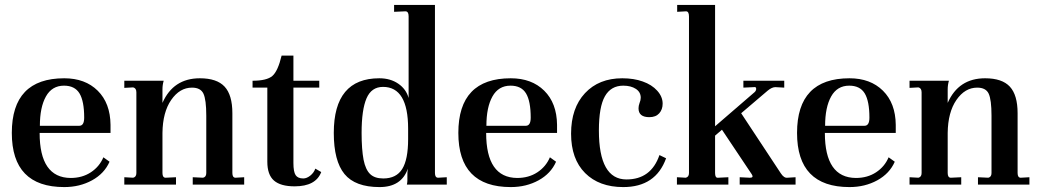

<svg xmlns="http://www.w3.org/2000/svg" viewBox="-20 -750 4218 780"><path d="M241 10Q28 10 28 -210Q28 -432 241 -432Q326 -432 377 -381.5Q428 -331 429 -243V-210H141Q141 -28 267 -27Q314 -27 349 -50Q384 -73 400 -111L425 -93Q404 -45 354 -17.5Q304 10 241 10ZM142 -239H302Q322 -239 322 -272Q322 -339 303 -370.5Q284 -402 240 -402Q191 -402 166.5 -358Q142 -314 142 -239Z M485 0V-30L521 -28Q534 -31 534 -47V-375Q534 -392 521 -395L485 -393V-422H645Q640 -405 640 -387V-332Q684 -432 792 -432Q861 -432 892.5 -398Q924 -364 924 -290V-47Q924 -28 937 -28L972 -30V0H763V-30L805 -28Q818 -31 818 -47V-280Q818 -345 806.5 -369.5Q795 -394 760 -394Q710 -394 675.5 -344Q641 -294 640 -210V-47Q640 -28 653 -28L695 -30V0Z M1177 7Q1120 7 1093 -16.5Q1066 -40 1066 -93V-394H1006V-422Q1064 -422 1086.5 -441.5Q1109 -461 1124 -524H1172V-422H1277V-394H1172V-88Q1172 -52 1181 -38.5Q1190 -25 1212 -25Q1226 -25 1240.5 -36.5Q1255 -48 1261 -65L1285 -51Q1263 7 1177 7Z M1522 10Q1423 10 1379.5 -43Q1336 -96 1336 -210Q1336 -432 1521 -432Q1566 -432 1598 -410Q1630 -388 1640 -352V-684Q1640 -704 1627 -704L1581 -702V-730H1747V-47Q1747 -28 1760 -28L1795 -30V0H1633Q1635 -10 1635 -16V-38Q1635 -52 1636 -57Q1637 -61 1637 -65Q1611 10 1522 10ZM1537 -25Q1590 -25 1614 -63.5Q1638 -102 1638 -185V-227Q1638 -397 1536 -397Q1489 -397 1469 -350.5Q1449 -304 1449 -210Q1449 -143 1457 -101Q1465 -61 1483.5 -43Q1502 -25 1537 -25Z M2055 10Q1842 10 1842 -210Q1842 -432 2055 -432Q2140 -432 2191 -381.5Q2242 -331 2243 -243V-210H1955Q1955 -28 2081 -27Q2128 -27 2163 -50Q2198 -73 2214 -111L2239 -93Q2218 -45 2168 -17.5Q2118 10 2055 10ZM1956 -239H2116Q2136 -239 2136 -272Q2136 -339 2117 -370.5Q2098 -402 2054 -402Q2005 -402 1980.5 -358Q1956 -314 1956 -239Z M2512 10Q2414 10 2357 -47Q2300 -104 2300 -207Q2300 -311 2356.5 -371.5Q2413 -432 2508 -432Q2555 -432 2591 -419Q2628 -406 2650 -381.5Q2672 -357 2672 -329Q2672 -305 2658 -289.5Q2644 -274 2618 -274Q2574 -274 2574 -310Q2574 -320 2578 -331Q2583 -343 2583 -353Q2583 -376 2563 -389Q2543 -402 2512 -402Q2462 -402 2437.5 -359Q2413 -316 2413 -220Q2413 -21 2525 -21Q2625 -21 2659 -120L2686 -107Q2644 10 2512 10Z M2730 0V-30L2766 -28Q2779 -31 2779 -47V-683Q2779 -704 2767 -704L2731 -702V-730H2885V-237L3046 -376Q3052 -382 3052 -389Q3052 -398 3043 -396L3000 -394V-422H3166V-394L3130 -396Q3116 -396 3099 -382L2991 -290L3152 -46Q3165 -26 3179 -28L3212 -30V0H2985V-30L3025 -28H3027Q3043 -28 3034 -42L2913 -223L2885 -199V-47Q2885 -37 2888 -32Q2891 -27 2898 -28L2939 -30V0Z M3431 10Q3218 10 3218 -210Q3218 -432 3431 -432Q3516 -432 3567 -381.5Q3618 -331 3619 -243V-210H3331Q3331 -28 3457 -27Q3504 -27 3539 -50Q3574 -73 3590 -111L3615 -93Q3594 -45 3544 -17.5Q3494 10 3431 10ZM3332 -239H3492Q3512 -239 3512 -272Q3512 -339 3493 -370.5Q3474 -402 3430 -402Q3381 -402 3356.5 -358Q3332 -314 3332 -239Z M3675 0V-30L3711 -28Q3724 -31 3724 -47V-375Q3724 -392 3711 -395L3675 -393V-422H3835Q3830 -405 3830 -387V-332Q3874 -432 3982 -432Q4051 -432 4082.5 -398Q4114 -364 4114 -290V-47Q4114 -28 4127 -28L4162 -30V0H3953V-30L3995 -28Q4008 -31 4008 -47V-280Q4008 -345 3996.5 -369.5Q3985 -394 3950 -394Q3900 -394 3865.5 -344Q3831 -294 3830 -210V-47Q3830 -28 3843 -28L3885 -30V0Z"/></svg>

Font: UnnaMedium
Style: Regular
Weight: 500
Designer: Jorge de Buen Unna
Foundry: Omnibus-Type
Version: Version 2.008;hotconv 1.0.109;makeotfexe 2.5.65596